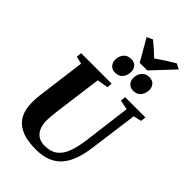

<svg xmlns="http://www.w3.org/2000/svg" viewBox="-345 -1316 1443 1443"><g transform="rotate(45 376.5 -594.0)"><path d="M684.5 -687 633.5 -306Q623 -224.5 601 -164.8Q579 -105 543.5 -66.5Q508 -28 457.8 -9Q407.5 10 340.5 10Q242 10 182.5 -18.2Q123 -46.5 96.5 -97Q70 -147.5 70 -214Q70 -233 70.5 -253.2Q71 -273.5 74 -295L125 -687L65 -701.5L70 -743H394L390 -702L302 -687L251.5 -304.5Q248 -275.5 245.5 -249Q243 -222.5 243 -202.5Q243 -162.5 255.5 -129.2Q268 -96 295.5 -76.2Q323 -56.5 368 -56.5Q429.5 -56.5 468 -84.8Q506.5 -113 528.5 -170Q550.5 -227 561.5 -313L609 -687L533 -702L537 -743H753L748 -702ZM351.5 -819.5Q321 -819.5 302.8 -839.8Q284.5 -860 284.5 -890Q285.5 -929 307.2 -953.8Q329 -978.5 366 -978.5Q401.5 -978.5 418.5 -958.5Q435.5 -938.5 435 -909Q434.5 -871 414 -845.2Q393.5 -819.5 351.5 -819.5ZM544.5 -819.5Q514 -819.5 496 -839.8Q478 -860 478 -890Q479 -929 500.8 -953.8Q522.5 -978.5 559 -978.5Q594 -978.5 611.2 -958.5Q628.5 -938.5 628 -909Q627.5 -871 606.8 -845.2Q586 -819.5 544.5 -819.5ZM432 -1003 332 -1176.5 378.5 -1198Q407 -1175 434 -1150.8Q461 -1126.5 486 -1102.5Q520.5 -1128 558 -1151.8Q595.5 -1175.5 632 -1197L674.5 -1175L513 -1003Z"/></g></svg>

Font: Merriweather 60pt Black
Style: Italic
Weight: 900
Italic angle: -7.8°
Version: Version 2.101